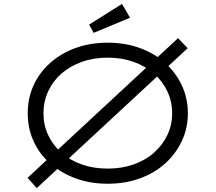

<svg xmlns="http://www.w3.org/2000/svg" viewBox="-20 -924 1096 976"><path d="M167 32 120 -20 885 -730 934 -679ZM528 10Q438 10 364 -17.5Q290 -45 235 -93Q180 -141 150.5 -206.5Q121 -272 121 -348Q121 -425 150.5 -490Q180 -555 235 -604Q290 -653 364 -680Q438 -707 528 -707Q616 -707 690.5 -680Q765 -653 819.5 -604Q874 -555 904.5 -489.5Q935 -424 935 -348Q935 -273 904.5 -207.5Q874 -142 819.5 -93Q765 -44 690.5 -17Q616 10 528 10ZM527 -67Q599 -67 659 -88Q719 -109 762.5 -147.5Q806 -186 830.5 -237Q855 -288 855 -348Q855 -408 830.5 -460Q806 -512 762.5 -550Q719 -588 659 -609.5Q599 -631 527 -631Q456 -631 396 -609.5Q336 -588 292.5 -550Q249 -512 225 -460Q201 -408 201 -348Q201 -288 225 -237Q249 -186 292.5 -147.5Q336 -109 396 -88Q456 -67 527 -67ZM456 -757 433 -799 600 -904 641 -834Z"/></svg>

Font: Lexend Tera Light
Style: Regular
Weight: 300
Designer: Bonnie Shaver-Troup, Thomas Jockin
Foundry: Lexend
Version: Version 1.007